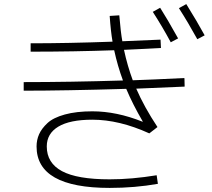

<svg xmlns="http://www.w3.org/2000/svg" viewBox="-20 -867 1040 940"><path d="M728 -809 764 -829Q798 -776 852 -679L816 -660Q774 -738 728 -809ZM856 -827 892 -847Q946 -760 982 -694L946 -675Q902 -755 856 -827ZM517 -789 564 -792Q571 -708 579 -665Q638 -667 766 -673L768 -632Q762 -632 692.5 -628Q623 -624 587 -623Q604 -544 630 -474Q722 -477 883 -485L884 -443Q803 -439 647 -433Q686 -343 751 -245L711 -214Q564 -281 432 -281Q322 -281 265.5 -247Q209 -213 209 -150Q209 -69 283.5 -29Q358 11 517 11Q625 11 747 -9L753 33Q640 53 517 53Q159 53 159 -150Q159 -182 171.5 -210Q184 -238 212.5 -264.5Q241 -291 297.5 -306.5Q354 -322 432 -322Q551 -322 678 -271L679 -272Q630 -356 598 -432Q294 -423 96 -423V-465Q320 -465 582 -473Q556 -543 539 -621Q342 -614 130 -614V-655Q310 -655 531 -663Q522 -715 517 -789Z"/></svg>

Font: M PLUS 1p Light
Style: Regular
Weight: 300
Version: Version 1.061